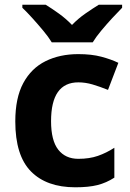

<svg xmlns="http://www.w3.org/2000/svg" viewBox="-20 -786 554 816"><path d="M300 10Q178 10 111.5 -57.5Q45 -125 45 -270Q45 -370 79 -433Q113 -496 173.5 -526Q234 -556 313 -556Q369 -556 410.5 -545Q452 -534 483 -519L439 -404Q404 -418 373.5 -427Q343 -436 313 -436Q197 -436 197 -271Q197 -189 227.5 -150Q258 -111 313 -111Q360 -111 396 -123.5Q432 -136 466 -158V-31Q432 -9 394.5 0.5Q357 10 300 10ZM200 -606Q186 -629 163.5 -656Q141 -683 117.5 -709Q94 -735 75 -753V-766H174Q200 -750 230 -728.5Q260 -707 286 -680Q312 -707 343 -728.5Q374 -750 400 -766H499V-753Q481 -735 457 -709Q433 -683 410.5 -656Q388 -629 374 -606Z"/></svg>

Font: Noto Sans Tamil
Style: Bold
Weight: 700
Designer: Jelle Bosma - Monotype Design Team
Foundry: Monotype Imaging Inc.
Version: Version 2.004; ttfautohint (v1.8.4.7-5d5b)